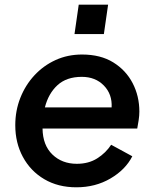

<svg xmlns="http://www.w3.org/2000/svg" viewBox="-20 -785 655 817"><path d="M305 12Q227 12 168.5 -22.5Q110 -57 77.5 -117Q45 -177 45 -252Q45 -314 66.5 -368.5Q88 -423 126.5 -464.5Q165 -506 216.5 -529.5Q268 -553 329 -553Q408 -553 462 -519.5Q516 -486 544.5 -431Q573 -376 573 -310Q573 -293 570 -273.5Q567 -254 564 -238H161Q162 -167 203 -127.5Q244 -88 307 -88Q357 -88 393.5 -111Q430 -134 453 -169L543 -120Q514 -63 450 -25.5Q386 12 305 12ZM328 -458Q263 -458 224.5 -422.5Q186 -387 171 -328H455Q458 -384 422 -421Q386 -458 328 -458ZM297 -640 315 -765H440L422 -640Z"/></svg>

Font: Plus Jakarta Sans SemiBold
Style: Italic
Weight: 600
Italic angle: -8°
Designer: Gumpita Rahayu
Foundry: Tokotype
Version: Version 2.071; ttfautohint (v1.8.4.7-5d5b);gftools[0.9.29]